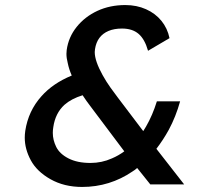

<svg xmlns="http://www.w3.org/2000/svg" viewBox="-20 -730 779 760"><path d="M575 0 523 -65Q514 -57 504 -51Q460 -21 410 -5.5Q360 10 305 10Q234 10 180 -20.5Q126 -51 102 -95.5Q78 -140 78 -185Q78 -198 80 -212Q92 -291 144 -349Q189 -400 264 -431Q253 -456 248 -481Q243 -500 243 -517Q243 -525 244 -532Q251 -583 283.5 -623.5Q316 -664 365.5 -687Q415 -710 476 -710Q521 -710 558 -693.5Q595 -677 619 -647.5Q643 -618 651 -579L566 -529Q553 -575 528.5 -596Q504 -617 463 -617Q432 -617 409.5 -607.5Q387 -598 373.5 -580Q360 -562 356 -535Q355 -530 355 -524Q355 -506 363 -483Q371 -460 386 -433Q401 -406 417.5 -383Q434 -360 447 -343L547 -211Q553 -220 558 -229Q584 -274 601 -329H693Q676 -268 648 -216Q626 -176 599 -141L709 0ZM472 -131 339 -308Q322 -330 307 -353Q262 -339 235 -315Q199 -282 191 -227Q189 -215 189 -204Q189 -176 202.5 -148.5Q216 -121 251 -103Q286 -85 338 -85Q383 -85 423 -103Q449 -114 472 -131Z"/></svg>

Font: Lexend
Style: Italic
Weight: 400
Italic angle: -8.13011°
Designer: Bonnie Shaver-Troup, Thomas Jockin
Foundry: Lexend
Version: Version 1.007